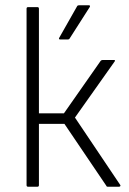

<svg xmlns="http://www.w3.org/2000/svg" viewBox="-20 -710 490 730"><path d="M437 -7Q439 -5 437.5 -2.5Q436 0 432 0H390Q385 0 384 -4L225 -239H128V-6Q128 0 122 0H87Q81 0 81 -6V-677Q81 -683 87 -683H122Q128 -683 128 -677V-279H223L363 -479Q366 -482 371 -482H412Q421 -482 415 -475L265 -263ZM209 -560Q202 -560 205 -566L273 -686Q275 -690 280 -690H318Q321 -690 322 -688Q323 -686 321 -683L245 -564Q243 -560 238 -560Z"/></svg>

Font: Sofia Sans Semi Condensed Light
Style: Regular
Weight: 300
Designer: Botio Nikoltchev, Ani Petrova
Foundry: lettersoup
Version: Version 4.100; ttfautohint (v1.8.4.7-5d5b)